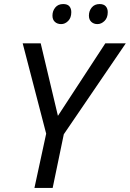

<svg xmlns="http://www.w3.org/2000/svg" viewBox="-20 -928 641 948"><path d="M150 0 208 -268 92 -714H181L266 -356L500 -714H601L295 -265L240 0ZM461 -809Q443 -809 431 -820Q419 -831 419 -851Q419 -874 433 -891Q447 -908 472 -908Q492 -908 502 -897Q512 -886 512 -868Q512 -840 496 -824.5Q480 -809 461 -809ZM282 -809Q263 -809 251 -820Q239 -831 239 -851Q239 -874 253 -891Q267 -908 292 -908Q313 -908 322.5 -897Q332 -886 332 -868Q332 -840 316.5 -824.5Q301 -809 282 -809Z"/></svg>

Font: Noto IKEA Latin
Style: Italic
Weight: 400
Italic angle: -12°
Designer: Monotype Design Team
Foundry: Monotype Imaging Inc.
Version: Version 1.0